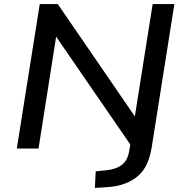

<svg xmlns="http://www.w3.org/2000/svg" viewBox="-20 -725 899 937"><path d="M443 192 447 111 498 106Q548 101 576 78.5Q604 56 611 9L621 -50L631 2L245 -559H256L168 0H62L174 -705H262L647 -144H636L725 -705H831L720 -4Q713 38 698 72.5Q683 107 656 131.5Q629 156 589.5 171Q550 186 494 189Z"/></svg>

Font: Nunito Sans 10pt SemiExpanded SemiBold
Style: Italic
Weight: 600
Width: 6
Italic angle: -9°
Designer: Vernon Adams
Foundry: Vernon Adams
Version: Version 3.101;gftools[0.9.27]